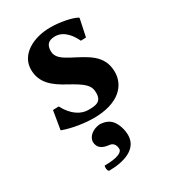

<svg xmlns="http://www.w3.org/2000/svg" viewBox="-171 -525 761 859"><g transform="rotate(-30 209.5 -95.5)"><path d="M54 -113 38 -17C92 3 158 10 194 10C324 10 379 -53 379 -122C379 -212 308 -240 237 -278C204 -296 177 -313 177 -345C177 -373 187 -394 226 -394C275 -394 304 -347 317 -319L344 -320L363 -410L361 -413C334 -428 276 -439 228 -439C138 -439 59 -395 59 -318C59 -248 108 -212 165 -181C238 -141 260 -123 260 -83C260 -36 229 -34 191 -34C156 -34 114 -56 84 -114ZM137 102C139 130 156 145 196 149C212 151 224 164 224 186C224 204 195 218 130 218C126 227 128 243 135 248C211 248 289 225 289 152C289 123 279 93 264 74C250 56 229 49 207 47H201C165 51 140 72 137 98Z"/></g></svg>

Font: Libertinus Sans
Style: Bold
Weight: 700
Designer: Philipp H. Poll, Khaled Hosny
Foundry: Caleb Maclennan
Version: Version 7.050;RELEASE